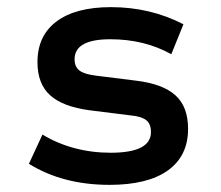

<svg xmlns="http://www.w3.org/2000/svg" viewBox="-20 -506 620 538"><path d="M287 12Q156 12 61 -47L99 -129Q140 -104 188.5 -91Q237 -78 290 -78Q403 -78 403 -136Q403 -159 389.5 -169.5Q376 -180 343 -183L231 -197Q156 -207 120.5 -239Q85 -271 85 -332Q85 -406 138.5 -446Q192 -486 291 -486Q401 -486 494 -438L460 -354Q385 -396 289 -396Q189 -396 189 -340Q189 -319 202.5 -308.5Q216 -298 249 -294L361 -280Q436 -271 471.5 -239Q507 -207 507 -145Q507 -69 450.5 -28.5Q394 12 287 12Z"/></svg>

Font: Sometype Mono SemiBold
Style: Regular
Weight: 600
Designer: Ryoichi Tsunekawa
Foundry: Dharma Type
Version: Version 1.001